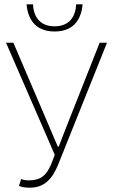

<svg xmlns="http://www.w3.org/2000/svg" viewBox="-20 -858 522 890"><path d="M118 12C186 12 223 -29 250 -96L476 -660H442L294 -286L252 -178H248L202 -286L42 -660H8L234 -140L216 -94C194 -44 168 -22 114 -22C100 -22 88 -24 78 -28L68 4C85 10 96 12 118 12ZM233 -712C331 -712 358 -781 363 -838H333C331 -786 305 -736 233 -736C161 -736 135 -786 133 -838H103C108 -781 135 -712 233 -712Z"/></svg>

Font: Source Sans Pro ExtraLight
Style: Regular
Weight: 200
Designer: Paul D. Hunt
Foundry: Adobe Systems Incorporated
Version: Version 3.006;hotconv 1.0.111;makeotfexe 2.5.65597